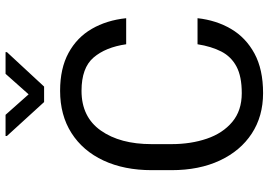

<svg xmlns="http://www.w3.org/2000/svg" viewBox="-158 -799 967 691"><g transform="rotate(-90 325.5 -453.5)"><path d="M511.7 -226.1H605.5Q598.1 -158.7 566.9 -105.5Q535.6 -52.2 478.5 -21.2Q421.4 9.8 335.9 9.8Q252.4 9.8 190.2 -31Q127.9 -71.8 93.3 -146Q58.6 -220.2 58.6 -319.8V-390.6Q58.6 -490.2 93.3 -564.5Q127.9 -638.7 192.1 -679.7Q256.3 -720.7 344.2 -720.7Q424.8 -720.7 480.5 -690.4Q536.1 -660.2 567.1 -606.7Q598.1 -553.2 605.5 -482.9H511.7Q501 -557.1 463.9 -600.3Q426.8 -643.6 344.2 -643.6Q250 -643.6 201.2 -574.2Q152.3 -504.9 152.3 -391.6V-319.8Q152.3 -250 171.9 -192.6Q191.4 -135.3 232.2 -101.1Q272.9 -66.9 335.9 -66.9Q396 -66.9 431.6 -85.9Q467.3 -105 485.6 -140.6Q503.9 -176.3 511.7 -226.1ZM257.8 -917 331.5 -834 405.3 -917H483.4V-912.1L359.4 -778.3H303.7L181.6 -912.1V-917Z"/></g></svg>

Font: Vazirmatn UI
Style: Regular
Weight: 400
Designer: Saber Rastikerdar
Foundry: Saber Rastikerdar
Version: Version 33.003